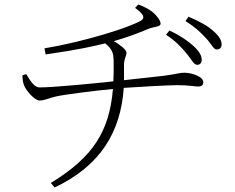

<svg xmlns="http://www.w3.org/2000/svg" viewBox="-20 -779 1040 850"><path d="M805 -543C827 -518 837 -492 853 -492C864 -492 873 -499 873 -514C873 -533 862 -552 836 -576C813 -597 779 -621 730 -644L715 -625C757 -598 784 -569 805 -543ZM892 -610C915 -586 925 -560 939 -560C952 -560 961 -567 961 -582C961 -601 950 -620 923 -643C900 -664 864 -684 815 -705L801 -686C844 -659 868 -636 892 -610ZM79 -445C80 -424 83 -409 87 -400C97 -376 134 -334 155 -334C178 -334 199 -346 228 -352C268 -361 403 -378 480 -385C464 -198 393 -84 205 31L222 51C424 -45 514 -193 528 -390C602 -395 726 -402 766 -402C813 -402 843 -396 857 -396C877 -396 880 -406 880 -416C880 -440 828 -457 797 -457C774 -457 772 -453 709 -444L529 -424V-486C528 -520 540 -529 540 -546C540 -559 511 -581 484 -597C539 -612 591 -632 639 -652C662 -661 691 -660 691 -674C691 -689 673 -710 661 -721C649 -732 625 -748 592 -759L578 -744C619 -715 621 -699 606 -689C557 -658 352 -594 177 -565L182 -538C335 -560 391 -574 446 -587C477 -560 482 -546 483 -511C484 -478 483 -448 482 -419C402 -410 217 -392 155 -392C131 -392 114 -422 96 -451Z"/></svg>

Font: Noto Serif CJK HK ExtraLight
Style: Regular
Weight: 200
Designer: Ryoko NISHIZUKA 西塚涼子 (kana & ideographs); Frank Grießhammer (Latin, Greek & Cyrillic); Wenlong ZHANG 张文龙 (bopomofo); San
Foundry: Adobe
Version: Version 2.001;hotconv 1.1.0;makeotfexe 2.6.0